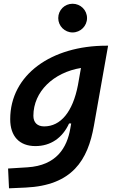

<svg xmlns="http://www.w3.org/2000/svg" viewBox="-20 -765 626 1019"><path d="M27.8 234.4 115.7 230.5C363.8 219.2 446.3 85 478.5 -98.1L553.7 -522.5H544.4C253.9 -522.5 34.2 -369.1 34.2 -132.3C34.2 -42 82.5 10.3 168 10.3C248.5 10.3 311.5 -32.7 346.7 -109.9H357.9L353 -82.5C335.9 17.6 280.8 113.3 125.5 123L22.9 129.4ZM409.7 -404.3 393.6 -313C366.2 -171.4 302.2 -94.2 214.4 -94.2C178.2 -94.2 157.2 -114.7 157.2 -150.4C157.2 -279.3 264.6 -380.4 409.7 -404.3ZM365.2 -592.8C407.2 -592.8 441.9 -627 441.9 -668.9C441.9 -711.9 407.2 -745.1 365.2 -745.1C323.2 -745.1 289.1 -711.9 289.1 -668.9C289.1 -627 323.2 -592.8 365.2 -592.8Z"/></svg>

Font: Cascadia Mono PL SemiBold
Style: Italic
Weight: 600
Italic angle: -10°
Monospace: yes
Designer: Aaron Bell
Foundry: Saja Typeworks
Version: Version 2404.023